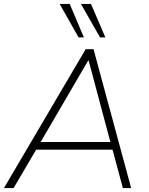

<svg xmlns="http://www.w3.org/2000/svg" viewBox="-23 -955 759 975"><path d="M-3 0 412 -705H452L643 0H601L546 -204L570 -195H134L166 -204L46 0ZM425 -648 180 -228 157 -234H559L539 -228L427 -648ZM485 -765 388 -935H439L512 -765ZM376 -765 280 -935H331L403 -765Z"/></svg>

Font: Nunito Sans 12pt ExtraLight 12pt ExtraLight
Style: Italic
Weight: 250
Italic angle: -9°
Version: Version 3.101;gftools[0.9.27]